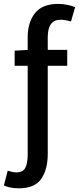

<svg xmlns="http://www.w3.org/2000/svg" viewBox="-48 -763 411 1000"><path d="M49.8 217.8Q25.4 217.8 5.9 213.6Q-13.7 209.5 -27.8 203.1L-7.8 126Q1.5 128.9 13.2 131.8Q24.9 134.8 36.6 134.8Q72.3 134.8 84.2 110.4Q96.2 85.9 96.2 40.5V-568.8Q96.2 -646 134 -694.3Q171.9 -742.7 255.4 -742.7Q280.3 -742.7 304 -737.5Q327.6 -732.4 343.3 -725.6L321.8 -651.4Q308.1 -655.3 294.2 -657.7Q280.3 -660.2 267.1 -660.2Q200.7 -660.2 200.7 -569.3V39.6Q200.7 118.7 167 168.2Q133.3 217.8 49.8 217.8ZM28.3 -420.4V-499L101.1 -503.4H302.2V-420.4Z"/></svg>

Font: Akatab SemiBold
Style: Regular
Weight: 600
Designer: SIL Global
Foundry: SIL Global
Version: Version 4.100